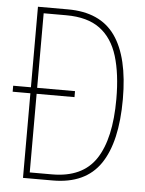

<svg xmlns="http://www.w3.org/2000/svg" viewBox="-52 -756 604 798"><g transform="rotate(5 250.0 -357.0)"><path d="M74 0V-353H0V-378H74V-714H199Q334 -714 396.5 -625.5Q459 -537 459 -362Q459 -183 396.5 -91.5Q334 0 198 0ZM193 -25Q320 -25 376 -110Q432 -195 432 -360Q432 -465 409.5 -538.5Q387 -612 335 -650.5Q283 -689 194 -689H100V-378H258V-353H100V-25Z"/></g></svg>

Font: Noto Sans Mono ExtraCondensed Thin
Style: Regular
Weight: 100
Width: 2
Designer: Monotype Design Team
Foundry: Monotype Imaging Inc.
Version: Version 2.014; ttfautohint (v1.8.4.7-5d5b)